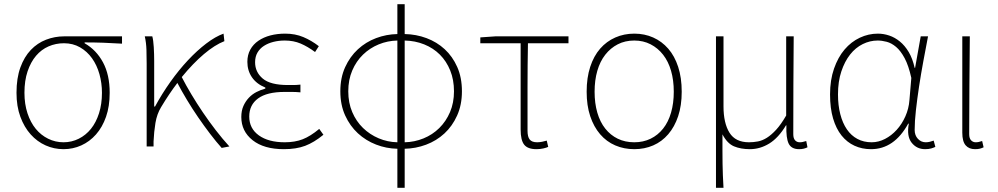

<svg xmlns="http://www.w3.org/2000/svg" viewBox="-20 -701 4776 919"><path d="M284 13Q239 13 198.5 -5Q158 -23 127 -57.5Q96 -92 77.5 -142Q59 -192 59 -257Q59 -327 77.5 -378Q96 -429 127.5 -462Q159 -495 200.5 -511Q242 -527 287 -527H564V-492Q518 -495 474.5 -496.5Q431 -498 385 -498V-494Q441 -462 473 -402.5Q505 -343 505 -257Q505 -192 487.5 -142Q470 -92 439.5 -57.5Q409 -23 369 -5Q329 13 284 13ZM284 -20Q323 -20 357 -37Q391 -54 415.5 -84.5Q440 -115 454 -159Q468 -203 468 -257Q468 -303 456 -346Q444 -389 420.5 -422Q397 -455 363 -474.5Q329 -494 286 -494Q247 -494 212.5 -479Q178 -464 152.5 -434Q127 -404 112 -359.5Q97 -315 97 -257Q97 -203 111.5 -159Q126 -115 151 -84.5Q176 -54 210.5 -37Q245 -20 284 -20Z M1041 7Q1015 -22 986 -60Q957 -98 928.5 -139.5Q900 -181 874.5 -223.5Q849 -266 829 -304Q790 -253 751 -188Q731 -155 724 -112.5Q717 -70 715 -24V0H682V-396Q682 -428 681 -462Q680 -496 673 -527H709Q714 -509 716 -475.5Q718 -442 718 -409V-191H722Q755 -252 795.5 -309Q836 -366 879.5 -412.5Q923 -459 967 -492.5Q1011 -526 1050 -540L1054 -504Q1008 -486 956 -442Q904 -398 850 -332Q870 -293 896 -249.5Q922 -206 951.5 -162.5Q981 -119 1013 -77.5Q1045 -36 1078 0Z M1339 13Q1243 13 1189 -30Q1135 -73 1135 -141Q1135 -171 1145 -193.5Q1155 -216 1171 -233Q1187 -250 1207.5 -260.5Q1228 -271 1250 -277V-282Q1208 -299 1186 -331Q1164 -363 1164 -405Q1164 -438 1178 -463.5Q1192 -489 1217 -506Q1242 -523 1274.5 -531.5Q1307 -540 1345 -540Q1393 -540 1432 -523.5Q1471 -507 1506 -480L1488 -452Q1453 -478 1419 -492.5Q1385 -507 1343 -507Q1314 -507 1288.5 -500.5Q1263 -494 1243.5 -481.5Q1224 -469 1212.5 -449.5Q1201 -430 1201 -403Q1201 -356 1237.5 -325Q1274 -294 1358 -294Q1373 -294 1385.5 -294Q1398 -294 1418 -296V-259Q1395 -261 1378 -261Q1361 -261 1342 -261Q1258 -261 1215.5 -230Q1173 -199 1173 -143Q1173 -86 1219 -53Q1265 -20 1343 -20Q1392 -20 1429 -34.5Q1466 -49 1508 -84L1528 -56Q1483 -19 1440.5 -3Q1398 13 1339 13Z M1917 -20Q1964 -21 2007 -38.5Q2050 -56 2082.5 -88Q2115 -120 2134 -164.5Q2153 -209 2153 -264Q2153 -319 2135 -363.5Q2117 -408 2085.5 -439.5Q2054 -471 2010.5 -488.5Q1967 -506 1917 -507ZM1882 -507Q1835 -506 1792.5 -488.5Q1750 -471 1717.5 -439.5Q1685 -408 1666 -363.5Q1647 -319 1647 -264Q1647 -209 1666 -164.5Q1685 -120 1717.5 -88.5Q1750 -57 1792.5 -39Q1835 -21 1882 -20ZM1917 -538Q1972 -537 2021.5 -518.5Q2071 -500 2108.5 -465.5Q2146 -431 2168.5 -380.5Q2191 -330 2191 -264Q2191 -199 2168 -148Q2145 -97 2107 -62Q2069 -27 2019.5 -8.5Q1970 10 1917 11V198H1882V11Q1829 10 1780 -9Q1731 -28 1693 -63Q1655 -98 1632 -148.5Q1609 -199 1609 -264Q1609 -329 1632 -379.5Q1655 -430 1693 -465Q1731 -500 1780 -518.5Q1829 -537 1882 -538V-681H1917Z M2548 13Q2506 13 2489 -8.5Q2472 -30 2472 -81V-494H2279V-522L2351 -527H2701V-494H2507Q2505 -388 2505 -284.5Q2505 -181 2505 -75Q2505 -46 2515.5 -33Q2526 -20 2551 -20Q2563 -20 2575 -22.5Q2587 -25 2597 -28L2604 2Q2596 6 2580.5 9.5Q2565 13 2548 13Z M3016 13Q2967 13 2925 -5Q2883 -23 2852.5 -58.5Q2822 -94 2805 -145Q2788 -196 2788 -262Q2788 -329 2805 -381Q2822 -433 2852.5 -468Q2883 -503 2925 -521.5Q2967 -540 3016 -540Q3065 -540 3106.5 -521.5Q3148 -503 3178.5 -468Q3209 -433 3226 -381Q3243 -329 3243 -262Q3243 -196 3226 -145Q3209 -94 3178.5 -58.5Q3148 -23 3106.5 -5Q3065 13 3016 13ZM3016 -20Q3059 -20 3094 -37Q3129 -54 3154 -85.5Q3179 -117 3192 -162Q3205 -207 3205 -262Q3205 -317 3192 -362Q3179 -407 3154 -439Q3129 -471 3094 -489Q3059 -507 3016 -507Q2972 -507 2937 -489Q2902 -471 2877 -439Q2852 -407 2839 -362Q2826 -317 2826 -262Q2826 -207 2839 -162Q2852 -117 2877 -85.5Q2902 -54 2937 -37Q2972 -20 3016 -20Z M3407 -527H3443V-192Q3443 -112 3471.5 -66Q3500 -20 3565 -20Q3586 -20 3607.5 -24Q3629 -28 3650.5 -41.5Q3672 -55 3695 -80Q3718 -105 3743 -148V-527H3779Q3778 -407 3777.5 -292.5Q3777 -178 3777 -59Q3777 -39 3785.5 -29.5Q3794 -20 3808 -20Q3816 -20 3822 -21.5Q3828 -23 3839 -26L3845 4Q3837 8 3827.5 10.5Q3818 13 3805 13Q3768 13 3755 -13.5Q3742 -40 3744 -101H3742Q3706 -41 3662 -14Q3618 13 3569 13Q3526 13 3493.5 -0.5Q3461 -14 3438 -58Q3438 -11 3438 22Q3438 55 3438.5 83Q3439 111 3440 137.5Q3441 164 3443 198H3407Z M4149 13Q4106 13 4070 -3.5Q4034 -20 4008 -52.5Q3982 -85 3967.5 -134Q3953 -183 3953 -249Q3953 -318 3972 -372.5Q3991 -427 4022.5 -464Q4054 -501 4095.5 -520.5Q4137 -540 4182 -540Q4209 -540 4236 -531Q4263 -522 4287 -502.5Q4311 -483 4329.5 -452Q4348 -421 4358 -376H4360L4387 -527H4422Q4411 -470 4399.5 -408Q4388 -346 4379 -286.5Q4370 -227 4364 -173.5Q4358 -120 4358 -79Q4358 -53 4373.5 -36.5Q4389 -20 4411 -20Q4421 -20 4431 -22.5Q4441 -25 4449 -28L4457 2Q4449 6 4437 9.5Q4425 13 4408 13Q4368 13 4343.5 -18Q4319 -49 4330 -109H4327Q4260 13 4149 13ZM4152 -20Q4185 -20 4216 -36Q4247 -52 4272 -79.5Q4297 -107 4313.5 -144Q4330 -181 4333 -222L4342 -328Q4329 -387 4310 -422.5Q4291 -458 4269 -476.5Q4247 -495 4224 -501Q4201 -507 4181 -507Q4144 -507 4109.5 -490Q4075 -473 4049 -440Q4023 -407 4007 -359Q3991 -311 3991 -249Q3991 -197 4002 -154.5Q4013 -112 4033.5 -82Q4054 -52 4084 -36Q4114 -20 4152 -20Z M4647 13Q4618 13 4602 -5.5Q4586 -24 4586 -66V-527H4622Q4621 -407 4620 -292.5Q4619 -178 4619 -59Q4619 -39 4628 -29.5Q4637 -20 4650 -20Q4658 -20 4664.5 -21.5Q4671 -23 4681 -26L4688 4Q4680 8 4670.5 10.5Q4661 13 4647 13Z"/></svg>

Font: SpoqaHanSans
Style: Thin
Weight: 250
Designer: [Spoqa Han Sans] Dong-huui Kim \uAE40 \uB3D9 \uD718   [Noto Sans] Ryoko NISHIZUKA \u897F \u585A \u6DBC \u5B50  (kana & i
Foundry: Spoqa (http://bi.spoqa.com)
Version: Version 1.004;PS 1.004;hotconv 1.0.82;makeotf.lib2.5.63406